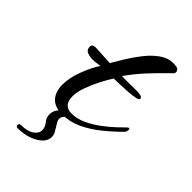

<svg xmlns="http://www.w3.org/2000/svg" viewBox="-182 -488 713 713"><g transform="rotate(45 174.5 -131.0)"><path d="M134 6Q94 6 75 -15Q56 -36 56 -74Q56 -109 72 -151.5Q88 -194 107 -222Q98 -221 88.5 -219.5Q79 -218 69 -218Q53 -218 40.5 -223.5Q28 -229 28 -245Q28 -253 35 -256Q42 -259 49 -258L124 -254Q136 -275 153.5 -303.5Q171 -332 192.5 -359Q214 -386 239 -403.5Q264 -421 291 -421Q297 -421 307.5 -419.5Q318 -418 321 -409Q322 -407 322 -404Q322 -398 317 -393.5Q312 -389 307 -384Q274 -352 245.5 -321Q217 -290 190 -252Q210 -251 229.5 -251.5Q249 -252 268 -252Q278 -252 287.5 -250Q297 -248 298 -240Q298 -234 282 -231Q266 -228 244 -226.5Q222 -225 202 -224.5Q182 -224 175 -224Q163 -206 148.5 -178Q134 -150 123.5 -121Q113 -92 113 -70Q113 -21 155 -21Q184 -21 212 -34Q240 -47 265.5 -66Q291 -85 310 -103Q329 -121 338 -130Q342 -134 345 -134Q349 -134 349 -128Q349 -118 343 -112Q314 -83 280 -55.5Q246 -28 209.5 -11Q173 6 134 6ZM52 159Q48 159 45.5 156Q43 153 44 150Q44 142 53 142Q86 142 104.5 129.5Q123 117 123 99Q123 84 111 69Q100 57 100 39Q100 17 117.5 0Q135 -17 162 -17Q171 -17 173 -11L170 -7Q162 -6 157 -3Q152 0 147 5Q137 15 137 25Q137 32 141 39Q145 46 150 54Q155 62 160.5 71.5Q166 81 166 92Q166 120 132.5 139.5Q99 159 52 159Z"/></g></svg>

Font: Corinthia
Style: Bold
Weight: 700
Designer: Robert E. Leuschke
Foundry: Robert E. Leuschke
Version: Version 1.013; ttfautohint (v1.8.3)